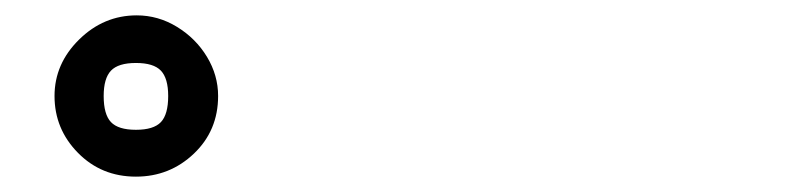

<svg xmlns="http://www.w3.org/2000/svg" viewBox="-20 -821 1040 250"><path d="M264 -696Q264 -651 232.5 -621Q201 -591 157 -591Q112 -591 81.5 -622Q51 -653 51 -696Q51 -738 83 -769.5Q115 -801 158 -801Q186 -801 210.5 -786Q235 -771 249.5 -747Q264 -723 264 -696ZM157 -652Q180 -652 189.5 -662Q199 -672 199 -696Q199 -719 189.5 -729Q180 -739 157 -739Q134 -739 124.5 -729Q115 -719 115 -696Q115 -672 124.5 -662Q134 -652 157 -652Z"/></svg>

Font: 寒蝉全圆体 Bold
Style: Regular
Weight: 700
Designer: Warren2060
      Designed by Motoya company      

      [Varela Round]
      Joe Prince(Latin component); Avraham Cornf
Foundry: ChillType
Version: Version 3.200